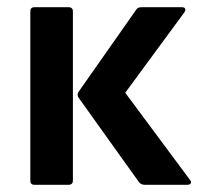

<svg xmlns="http://www.w3.org/2000/svg" viewBox="-20 -512 551 532"><path d="M381 0Q372 0 366 -6L198 -241Q192 -249 198 -258L358 -486Q362 -492 372 -492H484Q491 -492 493 -488Q495 -484 491 -478L327 -255L506 -14Q511 -8 508.5 -4Q506 0 499 0ZM75 0Q64 0 64 -12V-480Q64 -492 75 -492H170Q182 -492 182 -480V-12Q182 0 170 0Z"/></svg>

Font: Sofia Sans
Style: Bold
Weight: 700
Designer: Botio Nikoltchev, Ani Petrova
Foundry: lettersoup
Version: Version 4.100; ttfautohint (v1.8.4.7-5d5b)